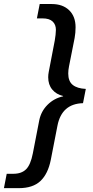

<svg xmlns="http://www.w3.org/2000/svg" viewBox="-97 -745 470 972"><path d="M165 -724.6Q220.7 -724.6 253.2 -693.1Q285.6 -661.6 285.6 -606.9Q285.6 -579.1 280.8 -552.7L252.4 -409.2Q248.5 -390.1 248.5 -373Q248.5 -333.5 271.2 -315.2Q293.9 -296.9 337.4 -294.9L323.2 -222.7Q215.3 -219.7 193.8 -108.4L160.2 64Q146 135.3 107.7 171.4Q69.3 207.5 -1.5 207.5H-77.1L-63 134.8H-29.8Q12.2 134.8 35.2 111.8Q58.1 88.9 69.3 31.2L101.6 -135.3Q110.8 -181.6 143.6 -214.4Q176.3 -247.1 222.2 -257.3L222.7 -258.8Q188 -267.1 167.5 -291.7Q147 -316.4 147 -354Q147 -367.7 149.9 -381.8L180.2 -539.6Q182.6 -551.3 184.3 -568.6Q186 -585.9 186 -593.8Q186 -620.6 169.4 -636.2Q152.8 -651.9 118.7 -651.9H89.8L104 -724.6Z"/></svg>

Font: Arimo Medium
Style: Italic
Weight: 500
Italic angle: -12°
Designer: Steve Matteson
Foundry: Monotype Imaging Inc.
Version: Version 1.33